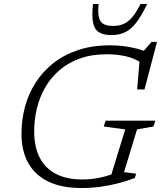

<svg xmlns="http://www.w3.org/2000/svg" viewBox="-20 -936 816 966"><path d="M393 -33Q420.5 -33 449.2 -36.5Q478 -40 507.5 -48Q537 -56 566 -69L533.5 -35.5L610 -285L502 -299.5L511.5 -329H761.5L752 -299.5L669.5 -285L604 -70L665 -62L658 -40.5Q619.5 -25.5 575.2 -14Q531 -2.5 484 3.8Q437 10 389.5 10Q290.5 10 223.2 -22.5Q156 -55 122 -116.2Q88 -177.5 88 -263Q88 -332.5 105.5 -398Q123 -463.5 158.8 -519.5Q194.5 -575.5 248 -618Q301.5 -660.5 373 -684.2Q444.5 -708 534 -708Q570 -708 604.5 -703.5Q639 -699 669.5 -691Q700 -683 723.5 -672.5L694.5 -670L742.5 -725.5H770L707 -486H670L684 -653L703.5 -611.5Q662.5 -641.5 615.8 -652.2Q569 -663 517.5 -663Q441 -663 381.5 -641.5Q322 -620 278.8 -582.5Q235.5 -545 207.2 -495.8Q179 -446.5 165.5 -390.2Q152 -334 152 -276Q152 -195 180.8 -141Q209.5 -87 263.5 -60Q317.5 -33 393 -33ZM548 -805.5Q578.5 -805.5 601.8 -815.5Q625 -825.5 645.5 -849.8Q666 -874 687 -916H720.5Q691 -854.5 664.2 -820.5Q637.5 -786.5 608 -773Q578.5 -759.5 540 -759.5Q499.5 -759.5 477 -774.2Q454.5 -789 448 -823Q441.5 -857 448 -916H476Q472 -873.5 477.5 -849.5Q483 -825.5 500.2 -815.5Q517.5 -805.5 548 -805.5Z"/></svg>

Font: Newsreader 9pt Light
Style: Italic
Weight: 300
Italic angle: -17°
Designer: Hugues Gentile
Foundry: Production Type
Version: Version 1.003